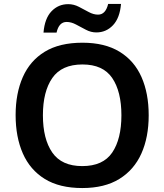

<svg xmlns="http://www.w3.org/2000/svg" viewBox="-20 -941 831 971"><path d="M732 -358Q732 -247 695 -164.5Q658 -82 583.5 -36Q509 10 396 10Q281 10 206.5 -36Q132 -82 95.5 -165Q59 -248 59 -359Q59 -469 95.5 -551.5Q132 -634 206.5 -679.5Q281 -725 397 -725Q510 -725 584.5 -679.5Q659 -634 695.5 -551.5Q732 -469 732 -358ZM197 -358Q197 -238 244.5 -169.5Q292 -101 396 -101Q501 -101 547.5 -169.5Q594 -238 594 -358Q594 -478 547.5 -546.5Q501 -615 397 -615Q292 -615 244.5 -546.5Q197 -478 197 -358ZM200 -776Q206 -848 240.5 -884Q275 -920 325 -920Q353 -920 379 -906.5Q405 -893 429 -880Q453 -867 476 -867Q514 -867 527 -921H592Q586 -850 551.5 -813.5Q517 -777 467 -777Q440 -777 414.5 -790.5Q389 -804 364.5 -817Q340 -830 317 -830Q278 -830 266 -776Z"/></svg>

Font: Noto Sans Lisu SemiBold
Style: Regular
Weight: 600
Designer: Monotype Design Team. David Williams.
Foundry: Monotype Imaging Inc.
Version: Version 2.102; ttfautohint (v1.8.4.7-5d5b)